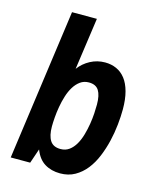

<svg xmlns="http://www.w3.org/2000/svg" viewBox="-111 -800 723 889"><g transform="rotate(15 250.5 -355.5)"><path d="M262.2 12.2Q219.7 12.2 188.2 -7.1Q156.7 -26.4 140.1 -69.8L116.2 0H22.9L123 -723.1H242.2L207 -474.1Q229 -503.4 261.7 -520.8Q294.4 -538.1 332 -538.1Q361.8 -538.1 386.7 -526.9Q411.6 -515.6 429.4 -492.7Q447.3 -469.7 457 -433.8Q466.8 -397.9 466.8 -349.1Q466.8 -315.4 462.6 -275.4Q458.5 -235.4 449 -195.3Q439.5 -155.3 424.1 -117.7Q408.7 -80.1 386 -51.3Q363.3 -22.5 332.5 -5.1Q301.8 12.2 262.2 12.2ZM283.2 -429.2Q259.8 -429.2 242.2 -416.5Q224.6 -403.8 211.9 -383.1Q199.2 -362.3 191.2 -336.4Q183.1 -310.5 178.5 -283.7Q173.8 -256.8 171.9 -231.7Q169.9 -206.5 169.9 -188Q169.9 -144 185.1 -120.6Q200.2 -97.2 234.9 -97.2Q258.8 -97.2 276.4 -110.1Q293.9 -123 306.2 -144.3Q318.4 -165.5 325.9 -191.9Q333.5 -218.3 337.9 -245.4Q342.3 -272.5 343.8 -297.4Q345.2 -322.3 345.2 -339.8Q345.2 -383.8 331.1 -406.5Q316.9 -429.2 283.2 -429.2Z"/></g></svg>

Font: Archivo Narrow
Style: Bold Italic
Weight: 700
Italic angle: -8°
Designer: Hector Gatti
Foundry: Hector Gatti
Version: 1.002; ttfautohint (v0.8)